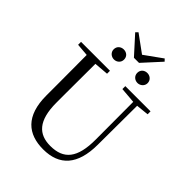

<svg xmlns="http://www.w3.org/2000/svg" viewBox="-296 -1222 1389 1389"><g transform="rotate(45 398.5 -527.5)"><path d="M303 -806C332 -806 356 -827 356 -857C356 -889 332 -908 303 -908C275 -908 250 -889 250 -857C250 -827 275 -806 303 -806ZM544 -806C571 -806 597 -827 597 -857C597 -889 571 -908 544 -908C515 -908 491 -889 491 -857C491 -827 515 -806 544 -806ZM290 -1071 273 -1054 397 -917H449L574 -1054L558 -1071L423 -974ZM498 -698 619 -688 620 -306C621 -114 556 -38 420 -38C302 -38 230 -105 230 -291V-391C230 -493 230 -591 231 -689L341 -698V-728H45V-698L141 -690C142 -591 142 -491 142 -391V-276C142 -66 246 16 401 16C567 16 656 -82 657 -286L659 -688L756 -698V-728H498Z"/></g></svg>

Font: Noto Serif CJK KR
Style: Regular
Weight: 400
Designer: Ryoko NISHIZUKA 西塚涼子 (kana & ideographs); Frank Grießhammer (Latin, Greek & Cyrillic); Wenlong ZHANG 张文龙 (bopomofo); San
Foundry: Adobe
Version: Version 2.001;hotconv 1.1.0;makeotfexe 2.6.0